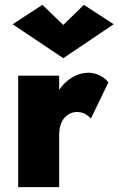

<svg xmlns="http://www.w3.org/2000/svg" viewBox="-20 -772 489 792"><path d="M241 -669 326 -752 449 -672 241 -532 32 -672 155 -752ZM355 -283Q344 -295 330 -302.5Q316 -310 297 -310Q267 -310 245.5 -285.5Q224 -261 224 -211V0H55V-460H224V-401Q246 -434 278 -453Q310 -472 345 -472Q370 -472 393 -460Q416 -448 427 -432Z"/></svg>

Font: Jost* Heavy
Style: Regular
Weight: 800
Version: Version 3.7